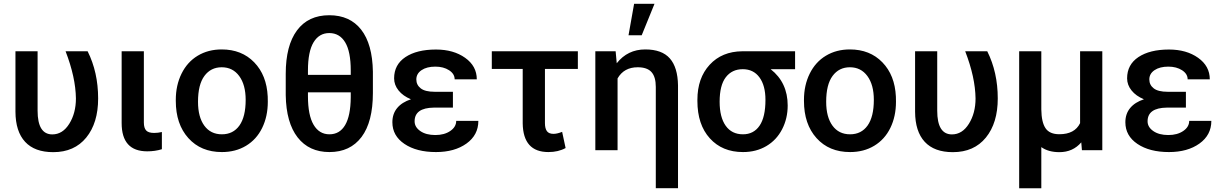

<svg xmlns="http://www.w3.org/2000/svg" viewBox="-20 -802 6528 1025"><path d="M180.7 -528.3V-210.9Q180.7 -84.5 259.3 -84.5Q314.5 -84.5 349.9 -141.4Q385.3 -198.2 385.3 -276.4Q383.8 -389.2 330.1 -528.3H447.8Q503.9 -416 503.9 -276.4Q503.9 -145.5 440.4 -67.6Q377 10.3 264.2 10.3Q165 10.3 114 -44.9Q63 -100.1 62.5 -205.6V-528.3Z M748 -528.3V-148.4Q748 -118.7 760.3 -105.5Q772.5 -92.3 802.7 -92.3Q823.2 -92.3 844.2 -97.2V-5.4Q808.1 5.9 766.1 5.9Q629.4 5.9 629.4 -145V-528.3Z M918.5 0ZM918.5 -269Q918.5 -346.7 949.2 -408.9Q980 -471.2 1035.6 -504.6Q1091.3 -538.1 1163.6 -538.1Q1270.5 -538.1 1337.2 -469.2Q1403.8 -400.4 1409.2 -286.6L1409.7 -258.8Q1409.7 -180.7 1379.6 -119.1Q1349.6 -57.6 1293.7 -23.9Q1237.8 9.8 1164.6 9.8Q1052.7 9.8 985.6 -64.7Q918.5 -139.2 918.5 -263.2ZM1037.1 -258.8Q1037.1 -177.2 1070.8 -131.1Q1104.5 -85 1164.6 -85Q1224.6 -85 1258.1 -131.8Q1291.5 -178.7 1291.5 -269Q1291.5 -349.1 1257.1 -396Q1222.7 -442.9 1163.6 -442.9Q1105.5 -442.9 1071.3 -396.7Q1037.1 -350.6 1037.1 -258.8Z M1970.7 -305.7Q1970.7 -151.4 1910.2 -70.8Q1849.6 9.8 1738.8 9.8Q1629.9 9.8 1568.8 -68.6Q1507.8 -147 1505.4 -293.9V-407.7Q1505.4 -558.6 1565.4 -639.6Q1625.5 -720.7 1737.8 -720.7Q1848.1 -720.7 1908.2 -643.6Q1968.3 -566.4 1970.7 -419.4ZM1624 -402.3H1852.5V-425.8Q1852.5 -526.4 1822.8 -575.9Q1793 -625.5 1737.8 -625.5Q1683.6 -625.5 1653.8 -575.9Q1624 -526.4 1624 -425.8ZM1852.5 -309.1H1624V-288.6Q1624 -187 1654.1 -136Q1684.1 -85 1738.8 -85Q1793.5 -85 1822.5 -134.3Q1851.6 -183.6 1852.5 -282.2Z M2074.7 -149.4Q2074.7 -194.3 2100.3 -225.3Q2126 -256.3 2173.8 -272Q2131.3 -289.6 2107.7 -319.1Q2084 -348.6 2084 -383.8Q2084 -457 2144.5 -497.3Q2205.1 -537.6 2307.6 -537.6Q2400.9 -537.6 2463.1 -493.4Q2525.4 -449.2 2525.4 -378.4H2407.2Q2407.2 -407.7 2377.4 -427Q2347.7 -446.3 2304.2 -446.3Q2258.3 -446.3 2230.5 -427.5Q2202.6 -408.7 2202.6 -377.9Q2202.6 -348.6 2226.1 -330.3Q2249.5 -312 2300.8 -312H2397.9V-227.5H2295.9Q2193.4 -226.1 2193.4 -154.3Q2193.4 -123.5 2223.9 -102.3Q2254.4 -81.1 2304.2 -81.1Q2352.1 -81.1 2383.8 -102.8Q2415.5 -124.5 2415.5 -156.7H2533.7Q2533.7 -81.1 2470.2 -35.6Q2406.7 9.8 2307.6 9.8Q2203.6 9.8 2139.2 -33.7Q2074.7 -77.1 2074.7 -149.4Z M3064.9 -434.1H2889.2V-145Q2889.2 -116.2 2899.7 -101.8Q2910.2 -87.4 2935.1 -87.4Q2954.1 -87.4 2981 -98.1L2999.5 -11.7Q2960.4 9.8 2907.7 9.8Q2772.9 9.8 2770.5 -143.1V-434.1H2605.5V-528.3H3064.9Z M3158.2 0ZM3266.6 -528.3 3272.5 -464.4Q3330.6 -538.1 3424.8 -538.1Q3513.7 -538.1 3555.9 -490.2Q3598.1 -442.4 3599.6 -346.2V202.6H3481V-337.9Q3481 -391.6 3458 -417.2Q3435.1 -442.9 3384.3 -442.9Q3311 -442.9 3276.9 -383.3V0H3158.2V-528.3ZM3365.2 -781.7H3474.1L3405.8 -613.8H3335.4Z M4224.6 -432.6H4094.2Q4185.1 -361.3 4185.1 -238.8Q4185.1 -169.4 4155.3 -111.8Q4125.5 -54.2 4071.3 -22.2Q4017.1 9.8 3946.3 9.8Q3835.9 9.8 3769.5 -63.5Q3703.1 -136.7 3703.1 -263.2V-269Q3703.1 -385.3 3768.6 -456.3Q3834 -527.3 3942.9 -528.3H4224.6ZM3821.8 -258.8Q3821.8 -176.3 3854.2 -130.6Q3886.7 -85 3946.3 -85Q4003.4 -85 4034.9 -130.9Q4066.4 -176.8 4066.4 -269Q4066.4 -345.2 4034.4 -388.9Q4002.4 -432.6 3945.3 -432.6Q3887.7 -432.6 3854.7 -389.6Q3821.8 -346.7 3821.8 -258.8Z M4272 0ZM4272 -269Q4272 -346.7 4302.7 -408.9Q4333.5 -471.2 4389.2 -504.6Q4444.8 -538.1 4517.1 -538.1Q4624 -538.1 4690.7 -469.2Q4757.3 -400.4 4762.7 -286.6L4763.2 -258.8Q4763.2 -180.7 4733.2 -119.1Q4703.1 -57.6 4647.2 -23.9Q4591.3 9.8 4518.1 9.8Q4406.2 9.8 4339.1 -64.7Q4272 -139.2 4272 -263.2ZM4390.6 -258.8Q4390.6 -177.2 4424.3 -131.1Q4458 -85 4518.1 -85Q4578.1 -85 4611.6 -131.8Q4645 -178.7 4645 -269Q4645 -349.1 4610.6 -396Q4576.2 -442.9 4517.1 -442.9Q4459 -442.9 4424.8 -396.7Q4390.6 -350.6 4390.6 -258.8Z M4983.4 -528.3V-210.9Q4983.4 -84.5 5062 -84.5Q5117.2 -84.5 5152.6 -141.4Q5188 -198.2 5188 -276.4Q5186.5 -389.2 5132.8 -528.3H5250.5Q5306.6 -416 5306.6 -276.4Q5306.6 -145.5 5243.2 -67.6Q5179.7 10.3 5066.9 10.3Q4967.8 10.3 4916.7 -44.9Q4865.7 -100.1 4865.2 -205.6V-528.3Z M5420.9 0ZM5539.1 -528.3V-217.8Q5540 -148.9 5561.8 -117.2Q5583.5 -85.4 5635.3 -85.4Q5717.3 -85.4 5746.1 -144.5V-528.3H5864.7V0H5755.9L5752.4 -42Q5707.5 10.3 5635.7 10.3Q5576.7 10.3 5539.1 -16.6V203.1H5420.9V-528.3Z M5987.8 -149.4Q5987.8 -194.3 6013.4 -225.3Q6039.1 -256.3 6086.9 -272Q6044.4 -289.6 6020.8 -319.1Q5997.1 -348.6 5997.1 -383.8Q5997.1 -457 6057.6 -497.3Q6118.2 -537.6 6220.7 -537.6Q6314 -537.6 6376.2 -493.4Q6438.5 -449.2 6438.5 -378.4H6320.3Q6320.3 -407.7 6290.5 -427Q6260.7 -446.3 6217.3 -446.3Q6171.4 -446.3 6143.6 -427.5Q6115.7 -408.7 6115.7 -377.9Q6115.7 -348.6 6139.2 -330.3Q6162.6 -312 6213.9 -312H6311V-227.5H6209Q6106.4 -226.1 6106.4 -154.3Q6106.4 -123.5 6137 -102.3Q6167.5 -81.1 6217.3 -81.1Q6265.1 -81.1 6296.9 -102.8Q6328.6 -124.5 6328.6 -156.7H6446.8Q6446.8 -81.1 6383.3 -35.6Q6319.8 9.8 6220.7 9.8Q6116.7 9.8 6052.2 -33.7Q5987.8 -77.1 5987.8 -149.4Z"/></svg>

Font: Roboto Medium
Style: Regular
Weight: 500
Designer: Google
Version: Version 2.134; 2016; ttfautohint (v1.6)